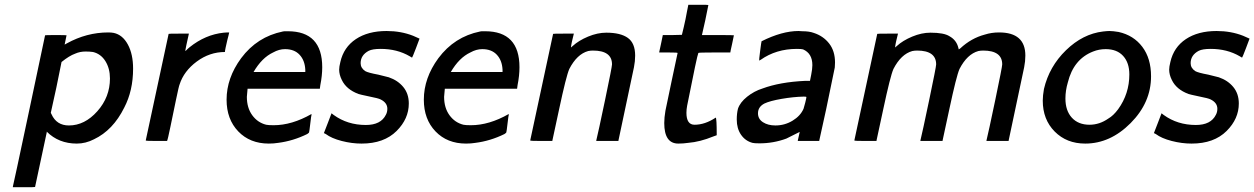

<svg xmlns="http://www.w3.org/2000/svg" viewBox="-20 -591 5259 805"><path d="M34 191Q35 190 102 -126Q169 -442 169 -443Q169 -444 214 -444Q259 -444 259 -443Q251 -405 251 -404Q255 -406 260 -409Q343 -455 434 -455Q447 -455 457 -453Q494 -445 516 -404.5Q538 -364 538 -303Q538 -211 501 -140Q454 -45 374 -7Q339 11 302 11Q226 11 176 -39V-36L127 193Q127 194 80 194H34ZM370 -373Q356 -375 339 -375Q315 -375 295 -366Q270 -357 238 -331Q217 -223 193 -118L196 -112Q217 -65 269 -65Q335 -65 388 -124.5Q441 -184 441 -262Q441 -304 422 -334.5Q403 -365 370 -373Z M591 -2 687 -449Q687 -450 730 -450H772L764 -414Q763 -409 761.5 -402.5Q760 -396 759.5 -392.5Q759 -389 758 -384.5Q757 -380 757 -379Q757 -378 757 -377Q759 -379 762 -381Q764 -384 775 -393Q841 -446 918 -454Q920 -454 925.5 -454.5Q931 -455 933 -455H941L938 -442Q937 -439 933 -422.5Q929 -406 926 -391.5Q923 -377 923 -373Q859 -373 805 -333Q751 -293 733 -237Q730 -231 718 -173Q706 -115 694.5 -59.5Q683 -4 681 -2V0H636Q591 0 591 -2Z M1187 -460Q1331 -460 1331 -309Q1331 -274 1323 -234L1321 -219H1018Q1015 -186 1015 -185Q1015 -139 1037.5 -108Q1060 -77 1096 -68Q1105 -66 1127 -66Q1204 -66 1286 -113V-109Q1285 -108 1281 -73.5Q1277 -39 1276 -37Q1276 -34 1268 -29Q1209 0 1146 8Q1128 11 1107 11Q1028 11 979 -40Q930 -91 930 -173Q930 -264 991 -347Q1058 -437 1166 -459Q1170 -460 1177 -460ZM1260 -299Q1258 -338 1236 -361.5Q1214 -385 1175 -385Q1150 -385 1125 -371Q1078 -349 1043 -289H1260Z M1407 -331Q1421 -393 1472 -427Q1523 -461 1601 -461Q1661 -461 1712 -441L1739 -429Q1739 -428 1724 -389Q1709 -350 1708 -350Q1708 -349 1705.5 -350.5Q1703 -352 1698 -355Q1645 -386 1576 -386Q1542 -386 1526 -378Q1492 -360 1492 -326Q1492 -306 1511 -293Q1523 -286 1566 -278L1610 -267Q1648 -254 1671 -226Q1694 -198 1694 -157Q1694 -93 1643 -42Q1590 11 1496 11Q1455 11 1412.5 0Q1370 -11 1346 -29L1338 -33Q1340 -39 1354.5 -75.5Q1369 -112 1370 -116L1379 -109Q1437 -67 1514 -67Q1577 -67 1598 -110Q1604 -121 1604 -135Q1604 -160 1576 -174Q1567 -179 1526 -187Q1488 -195 1483 -197Q1432 -216 1413 -256Q1402 -278 1402 -299Q1402 -311 1407 -331Z M2014 -460Q2158 -460 2158 -309Q2158 -274 2150 -234L2148 -219H1845Q1842 -186 1842 -185Q1842 -139 1864.5 -108Q1887 -77 1923 -68Q1932 -66 1954 -66Q2031 -66 2113 -113V-109Q2112 -108 2108 -73.5Q2104 -39 2103 -37Q2103 -34 2095 -29Q2036 0 1973 8Q1955 11 1934 11Q1855 11 1806 -40Q1757 -91 1757 -173Q1757 -264 1818 -347Q1885 -437 1993 -459Q1997 -460 2004 -460ZM2087 -299Q2085 -338 2063 -361.5Q2041 -385 2002 -385Q1977 -385 1952 -371Q1905 -349 1870 -289H2087Z M2203 -2 2299 -449Q2299 -450 2343 -450H2386L2379 -421Q2378 -417 2377 -412Q2376 -407 2375.5 -404Q2375 -401 2374.5 -397.5Q2374 -394 2374 -393.5Q2374 -393 2374 -392Q2377 -395 2381 -398Q2406 -421 2445.5 -437.5Q2485 -454 2522 -454Q2582 -454 2612.5 -432Q2643 -410 2643 -358Q2643 -334 2638 -309Q2637 -304 2605.5 -155.5Q2574 -7 2573 -2V0H2480V-2Q2488 -34 2517 -172.5Q2546 -311 2546 -321Q2546 -379 2466 -379Q2456 -379 2446 -377Q2399 -364 2367 -302Q2354 -273 2324 -132L2296 -2V0H2249Q2203 0 2203 -2Z M2824 11Q2765 11 2765 -75Q2765 -98 2770 -127Q2772 -137 2796 -251.5Q2820 -366 2821 -369Q2821 -371 2782 -371H2744V-373L2752 -410L2759 -444H2799L2839 -445L2847 -478Q2855 -512 2860 -541L2866 -571H2908Q2950 -571 2950 -570Q2950 -569 2937 -506L2923 -444H2990Q3057 -444 3057 -443Q3057 -440 3049.5 -407Q3042 -374 3042 -371H2975Q2908 -371 2908 -369Q2903 -360 2861 -148Q2858 -132 2858 -118Q2858 -68 2892 -68Q2936 -68 2981 -98Q2985 -94 2985 -28V-24L2971 -19Q2915 4 2865 8Q2845 11 2824 11Z M3173 -418Q3259 -461 3328 -461Q3330 -461 3336 -460.5Q3342 -460 3345 -460Q3373 -460 3392 -453Q3432 -440 3456.5 -408.5Q3481 -377 3481 -329Q3481 -325 3480.5 -318Q3480 -311 3480 -308Q3440 -110 3415 -2V0H3325V-2L3333 -38Q3282 -12 3277 -10Q3223 10 3164 10Q3142 10 3135 8Q3105 0 3087 -26Q3069 -52 3069 -90Q3069 -115 3074 -135Q3083 -162 3112.5 -185.5Q3142 -209 3177 -220Q3250 -247 3356 -252H3376L3381 -277Q3386 -302 3386 -318Q3386 -367 3347 -384Q3340 -386 3321 -386Q3234 -386 3169 -340Q3164 -337 3163 -337Q3162 -338 3167 -377Q3172 -416 3173 -418ZM3158 -116Q3158 -92 3179 -78.5Q3200 -65 3231 -65Q3270 -65 3303 -85Q3336 -105 3349 -135Q3351 -140 3356 -160Q3361 -180 3361 -184Q3361 -186 3350 -186Q3306 -185 3257 -176.5Q3208 -168 3185 -157Q3158 -143 3158 -116Z M3562 -2 3658 -449Q3658 -450 3702 -450H3745L3738 -421Q3737 -417 3736 -412Q3735 -407 3734.5 -404Q3734 -401 3733.5 -397.5Q3733 -394 3733 -393.5Q3733 -393 3733 -392Q3736 -395 3740 -398Q3765 -421 3804.5 -437.5Q3844 -454 3881 -454Q3938 -454 3961 -439Q3990 -423 3998 -391Q3998 -390 3999 -387Q3999 -385 4000 -384Q4000 -384 4006 -388Q4052 -431 4109 -446Q4137 -455 4169 -455Q4279 -455 4279 -358Q4279 -334 4274 -309Q4273 -304 4241.5 -155.5Q4210 -7 4209 -2V0H4116V-2Q4124 -34 4153 -172.5Q4182 -311 4182 -321Q4182 -379 4102 -379Q4092 -379 4082 -377Q4035 -364 4003 -302Q3990 -273 3960 -132L3932 -2V0H3839V-2Q3847 -34 3876 -172.5Q3905 -311 3905 -321Q3905 -379 3825 -379Q3815 -379 3805 -377Q3758 -364 3726 -302Q3713 -273 3683 -132L3655 -2V0H3608Q3562 0 3562 -2Z M4530 11Q4452 11 4402 -39.5Q4352 -90 4352 -169Q4352 -190 4357 -218Q4379 -312 4449.5 -380.5Q4520 -449 4605 -459Q4623 -461 4631 -461Q4646 -461 4670 -457Q4733 -443 4769.5 -394.5Q4806 -346 4806 -271Q4806 -161 4720.5 -75Q4635 11 4530 11ZM4715 -279Q4715 -328 4689 -356.5Q4663 -385 4616 -385Q4588 -385 4563 -375Q4481 -343 4457 -245Q4447 -211 4447 -178Q4447 -127 4474 -97.5Q4501 -68 4548 -68Q4590 -68 4627 -94Q4648 -106 4668 -133Q4715 -198 4715 -279Z M4887 -331Q4901 -393 4952 -427Q5003 -461 5081 -461Q5141 -461 5192 -441L5219 -429Q5219 -428 5204 -389Q5189 -350 5188 -350Q5188 -349 5185.5 -350.5Q5183 -352 5178 -355Q5125 -386 5056 -386Q5022 -386 5006 -378Q4972 -360 4972 -326Q4972 -306 4991 -293Q5003 -286 5046 -278L5090 -267Q5128 -254 5151 -226Q5174 -198 5174 -157Q5174 -93 5123 -42Q5070 11 4976 11Q4935 11 4892.5 0Q4850 -11 4826 -29L4818 -33Q4820 -39 4834.5 -75.5Q4849 -112 4850 -116L4859 -109Q4917 -67 4994 -67Q5057 -67 5078 -110Q5084 -121 5084 -135Q5084 -160 5056 -174Q5047 -179 5006 -187Q4968 -195 4963 -197Q4912 -216 4893 -256Q4882 -278 4882 -299Q4882 -311 4887 -331Z"/></svg>

Font: KaTeX_SansSerif
Style: Italic
Weight: 400
Version: Version 1.1; ttfautohint (v1.3)